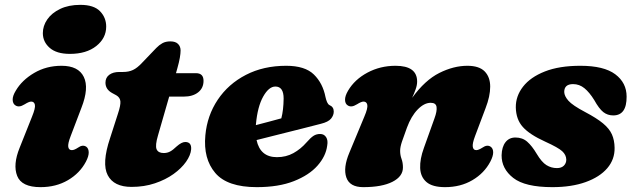

<svg xmlns="http://www.w3.org/2000/svg" viewBox="-20 -756 2608 791"><path d="M268 -534Q213 -534 184.8 -558.8Q156.5 -583.5 156.5 -619.5Q156.5 -649.5 174.8 -676Q193 -702.5 227.8 -719.2Q262.5 -736 311 -736Q366.5 -736 392 -709.8Q417.5 -683.5 417.5 -646.5Q417.5 -599 376.8 -566.5Q336 -534 268 -534ZM271 -195Q259 -164 261.2 -150.8Q263.5 -137.5 276 -137.5Q286 -137.5 301 -147.5Q320.5 -161.5 335.5 -151.5Q345 -144.5 345.5 -128.8Q346 -113 334 -90Q309 -42.5 260 -13.8Q211 15 147 15Q69 15 50.8 -31.2Q32.5 -77.5 61 -147.5L112 -275.5Q126.5 -311 123.8 -324.2Q121 -337.5 108.5 -337.5Q99.5 -337.5 82 -326.5Q69 -318.5 60 -317.8Q51 -317 44 -321.5Q33 -328 32.2 -344.2Q31.5 -360.5 45 -382.5Q70.5 -426 120.8 -455.5Q171 -485 233.5 -485Q303 -485 325.2 -439.2Q347.5 -393.5 315.5 -312Z M459 -363.5 441.5 -373Q414.5 -388 414.5 -415.5Q414.5 -436 430 -447.8Q445.5 -459.5 472 -459.5H487Q510.5 -459.5 528 -467.8Q545.5 -476 565 -497L624 -558.5Q635.5 -570.5 649 -578Q662.5 -585.5 682 -585.5Q703 -585.5 713.5 -575Q724 -564.5 724 -548Q724 -536 720.8 -517.5Q717.5 -499 711 -476L705 -454.5H787.5Q818.5 -454.5 818.5 -423Q818.5 -393 796.2 -375.5Q774 -358 737 -358H677L631 -198.5Q618.5 -156.5 625.2 -141Q632 -125.5 654.5 -125.5Q669 -125.5 680.8 -131.8Q692.5 -138 708 -153Q728.5 -171 743 -171Q769.5 -171 767.5 -141Q765.5 -116.5 746.5 -89.5Q727.5 -62.5 694.8 -39Q662 -15.5 618 -0.8Q574 14 522 14Q449 14 423.8 -34.2Q398.5 -82.5 433.5 -187L466 -288Q477.5 -322.5 476 -338.5Q474.5 -354.5 459 -363.5Z M1328 -156Q1322.5 -112.5 1288 -73.5Q1253.5 -34.5 1190.8 -9.8Q1128 15 1038 15Q916.5 15 866.8 -43.5Q817 -102 826 -198.5Q833.5 -280 877 -345Q920.5 -410 993 -447.5Q1065.5 -485 1159 -485Q1236.5 -485 1273.2 -449Q1310 -413 1321 -356Q1323.5 -344.5 1327.5 -335.2Q1331.5 -326 1337.5 -323Q1355 -315.5 1355 -296.5Q1355 -281 1343.8 -267.2Q1332.5 -253.5 1302 -246Q1271.5 -238 1225.8 -226.5Q1180 -215 1130.2 -202.5Q1080.5 -190 1037 -179Q1052 -108.5 1121 -108.5Q1158.5 -108.5 1188.8 -125.2Q1219 -142 1242.5 -169Q1260 -189 1271.8 -196.5Q1283.5 -204 1299 -204Q1315 -204 1323.5 -191Q1332 -178 1328 -156ZM1034.5 -245Q1034.5 -242.5 1034 -240.5Q1061.5 -247.5 1089.2 -255Q1117 -262.5 1139 -268.5Q1148 -302.5 1148.5 -350Q1148.5 -399.5 1114.5 -399.5Q1087.5 -399.5 1064.2 -358Q1041 -316.5 1034.5 -245Z M1413 -321.5Q1402 -328 1401.5 -344.2Q1401 -360.5 1414 -382.5Q1441 -428.5 1493.8 -456.8Q1546.5 -485 1609.5 -485Q1698.5 -485 1698.5 -420Q1698.5 -405.5 1692.5 -388.5Q1686.5 -371.5 1678 -353Q1731 -426 1790 -455.5Q1849 -485 1905.5 -485Q1954 -485 1976.8 -461.8Q1999.5 -438.5 1999.5 -399Q1999.5 -359.5 1980.5 -310.5L1937 -195Q1925.5 -164.5 1927.8 -151Q1930 -137.5 1942 -137.5Q1951.5 -137.5 1967 -147.5Q1987 -161.5 2001.5 -151.5Q2011.5 -144.5 2011.8 -128.8Q2012 -113 2000 -90Q1975 -42.5 1926.2 -13.8Q1877.5 15 1813.5 15Q1761.5 15 1737 -6Q1712.5 -27 1711 -63.8Q1709.5 -100.5 1726.5 -147L1770 -268.5Q1781 -298.5 1778.5 -315.5Q1776 -332.5 1754.5 -332.5Q1727.5 -332.5 1700.8 -305Q1674 -277.5 1656.5 -230Q1643 -194 1635.8 -172Q1628.5 -150 1628.5 -134.5Q1628.5 -117 1634.2 -101.5Q1640 -86 1640 -66Q1640 -29 1596.8 -7Q1553.5 15 1476.5 15Q1420.5 15 1406.8 -25Q1393 -65 1419.5 -127.5L1481 -275.5Q1496 -310.5 1493.2 -324Q1490.5 -337.5 1477.5 -337.5Q1468.5 -337.5 1451 -326.5Q1438 -318.5 1429 -317.8Q1420 -317 1413 -321.5Z M2274.5 -63.5Q2293 -63.5 2303 -73.5Q2313 -83.5 2313 -98.5Q2312.5 -118 2296.2 -133Q2280 -148 2226 -172.5Q2162 -201.5 2134 -232.8Q2106 -264 2105 -313.5Q2104.5 -360 2134.8 -399Q2165 -438 2224.5 -461.5Q2284 -485 2371 -485Q2468 -485 2514.8 -450Q2561.5 -415 2561.5 -358Q2562 -280.5 2506.5 -280.5Q2483 -280.5 2465.5 -294.2Q2448 -308 2428 -344Q2408.5 -375.5 2387.8 -392.5Q2367 -409.5 2341 -409.5Q2304.5 -409.5 2304.5 -377Q2305 -360 2321.8 -341Q2338.5 -322 2390.5 -294.5Q2438 -269.5 2464.2 -247.8Q2490.5 -226 2501 -202.2Q2511.5 -178.5 2512 -147.5Q2513 -99.5 2481.8 -63Q2450.5 -26.5 2392.5 -5.8Q2334.5 15 2255.5 15Q2143 15 2094.5 -23Q2046 -61 2046.5 -116.5Q2047.5 -151 2062.5 -170.2Q2077.5 -189.5 2103.5 -189.5Q2132.5 -189.5 2152.2 -172Q2172 -154.5 2191 -122.5Q2211.5 -88 2231.2 -75.8Q2251 -63.5 2274.5 -63.5Z"/></svg>

Font: Fraunces 9pt S050 Black
Style: Italic
Weight: 900
Italic angle: -16°
Version: Version 1.000; ttfautohint (v1.8.3)